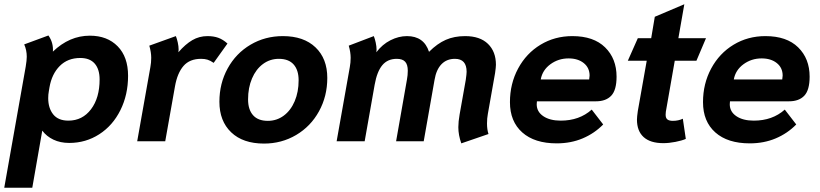

<svg xmlns="http://www.w3.org/2000/svg" viewBox="-40 -665 3859 904"><path d="M81 -351Q86 -381 86 -398Q86 -429 74 -456L188 -498Q212 -464 209 -422Q287 -497 383 -497Q465 -497 514 -447Q563 -397 563 -308Q563 -219 527 -146.5Q491 -74 427.5 -33Q364 8 286 8Q244 8 211.5 -7.5Q179 -23 159 -50L112 219H-20ZM429 -291Q429 -339 406 -365.5Q383 -392 338 -392Q279 -392 241.5 -354.5Q204 -317 193 -254L190 -236Q187 -220 187 -203Q187 -156 210.5 -126.5Q234 -97 282 -97Q348 -97 388.5 -150.5Q429 -204 429 -291Z M668 -349Q672 -370 672 -393Q672 -419 663 -450L788 -495Q793 -483 797 -465Q801 -447 801 -432Q801 -423 800 -419Q833 -457 865.5 -476Q898 -495 937 -495Q966 -495 988 -487Q1010 -479 1031 -460L966 -369Q950 -380 937 -384Q924 -388 907 -388Q853 -388 824 -354.5Q795 -321 784 -259L738 0H606Z M993 -186Q993 -272 1032 -343Q1071 -414 1139.5 -454.5Q1208 -495 1292 -495Q1390 -495 1445.5 -442Q1501 -389 1501 -298Q1501 -212 1462 -141Q1423 -70 1354.5 -29.5Q1286 11 1203 11Q1104 11 1048.5 -42Q993 -95 993 -186ZM1366 -287Q1366 -335 1342.5 -361.5Q1319 -388 1273 -388Q1231 -388 1198 -363.5Q1165 -339 1146.5 -295.5Q1128 -252 1128 -197Q1128 -149 1151.5 -122.5Q1175 -96 1221 -96Q1263 -96 1296 -120.5Q1329 -145 1347.5 -188.5Q1366 -232 1366 -287Z M2118 -66Q2118 -92 2124 -126L2153 -289Q2157 -317 2157 -327Q2157 -388 2102 -388Q2063 -388 2038.5 -362.5Q2014 -337 2006 -289L1955 0H1825L1876 -290Q1880 -311 1880 -332Q1880 -361 1867.5 -374.5Q1855 -388 1828 -388Q1785 -388 1760 -358Q1735 -328 1724 -266L1677 0H1545L1607 -349Q1611 -370 1611 -393Q1611 -419 1602 -450L1720 -495Q1725 -483 1729 -464.5Q1733 -446 1733 -431L1732 -419Q1760 -456 1798.5 -475.5Q1837 -495 1876 -495Q1956 -495 1980 -421Q2019 -460 2059 -477.5Q2099 -495 2150 -495Q2220 -495 2257.5 -458.5Q2295 -422 2295 -360Q2295 -349 2291 -321L2257 -129Q2253 -108 2253 -84Q2253 -55 2260 -34L2132 10Q2118 -29 2118 -66Z M2361 -184Q2361 -271 2399.5 -342.5Q2438 -414 2505 -454.5Q2572 -495 2655 -495Q2755 -495 2809 -442Q2863 -389 2863 -304Q2863 -241 2838 -214.5Q2813 -188 2766 -188H2488Q2487 -183 2487 -174Q2487 -139 2518 -118Q2549 -97 2600 -97Q2688 -97 2746 -149L2800 -79Q2759 -37 2703.5 -13.5Q2648 10 2581 10Q2477 10 2419 -41.5Q2361 -93 2361 -184ZM2734 -291Q2736 -303 2736 -309Q2736 -346 2708.5 -368Q2681 -390 2637 -390Q2589 -390 2551.5 -362.5Q2514 -335 2506 -291Z M2959 -102Q2959 -114 2963 -142L3005 -379H2916L2963 -485H3026L3043 -586L3182 -645L3154 -485H3284L3239 -379H3137L3095 -139Q3094 -134 3094 -125Q3094 -109 3102.5 -102.5Q3111 -96 3128 -96Q3154 -96 3175 -106L3189 -11Q3171 -3 3140.5 3Q3110 9 3083 9Q3022 9 2990.5 -19.5Q2959 -48 2959 -102Z M3270 -184Q3270 -271 3308.5 -342.5Q3347 -414 3414 -454.5Q3481 -495 3564 -495Q3664 -495 3718 -442Q3772 -389 3772 -304Q3772 -241 3747 -214.5Q3722 -188 3675 -188H3397Q3396 -183 3396 -174Q3396 -139 3427 -118Q3458 -97 3509 -97Q3597 -97 3655 -149L3709 -79Q3668 -37 3612.5 -13.5Q3557 10 3490 10Q3386 10 3328 -41.5Q3270 -93 3270 -184ZM3643 -291Q3645 -303 3645 -309Q3645 -346 3617.5 -368Q3590 -390 3546 -390Q3498 -390 3460.5 -362.5Q3423 -335 3415 -291Z"/></svg>

Font: Niramit
Style: Bold Italic
Weight: 700
Italic angle: -10°
Designer: Katatrad Aksorn Co.,Ltd.
Foundry: Cadson Demak Co.,Ltd.
Version: Version 1.001; ttfautohint (v1.6)